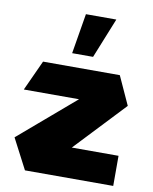

<svg xmlns="http://www.w3.org/2000/svg" viewBox="-86 -839 721 904"><g transform="rotate(10 274.5 -387.0)"><path d="M25 -374V-375L91 -519H458L440 -374ZM254 -101 21 -144V-145L458 -519L520 -383ZM96 0 21 -144H518V0ZM219 -582 251 -774H396V-773L319 -582Z"/></g></svg>

Font: Foldit
Style: Bold
Weight: 700
Version: Version 1.003